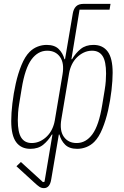

<svg xmlns="http://www.w3.org/2000/svg" viewBox="-20 -760 640 992"><path d="M356 -690Q360 -714 373 -727Q386 -740 412 -740H551L546 -710H391L349 -454H352Q371 -486 397 -507Q423 -528 463 -528Q511 -528 536.5 -493.5Q562 -459 562 -384Q562 -345 556 -293Q550 -241 538.5 -190Q527 -139 509 -95Q491 -51 467 -27Q449 -9 426 0Q403 9 379 9Q338 9 316.5 -12.5Q295 -34 287 -65H284L245 165Q238 212 207 212Q194 212 183.5 205Q173 198 157 183L65 99L88 77L202 181L210 179L251 -65H248Q229 -33 203 -12Q177 9 137 9Q89 9 63.5 -25.5Q38 -60 38 -135Q38 -174 44 -225.5Q50 -277 61.5 -328.5Q73 -380 91 -424Q109 -468 133 -492Q151 -510 174 -519Q197 -528 221 -528Q262 -528 283.5 -506.5Q305 -485 313 -454H316ZM303 -375Q313 -434 290 -466Q267 -498 224 -498Q176 -498 142.5 -452.5Q109 -407 92 -302L79 -223Q75 -199 73.5 -178Q72 -157 72 -139Q72 -76 90 -48.5Q108 -21 144 -21Q167 -21 187 -30.5Q207 -40 223 -56Q239 -72 249 -93Q259 -114 263 -137ZM376 -21Q424 -21 457.5 -66.5Q491 -112 508 -217L521 -296Q525 -320 526.5 -341Q528 -362 528 -380Q528 -443 510 -470.5Q492 -498 456 -498Q433 -498 413 -488.5Q393 -479 377 -463Q361 -447 351 -426Q341 -405 337 -382L297 -144Q287 -85 310 -53Q333 -21 376 -21Z"/></svg>

Font: IBM Plex Mono ExtraLight
Style: Italic
Weight: 200
Italic angle: -9°
Monospace: yes
Designer: Mike Abbink, Paul van der Laan, Pieter van Rosmalen
Foundry: Bold Monday
Version: Version 2.3